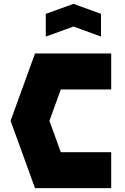

<svg xmlns="http://www.w3.org/2000/svg" viewBox="-20 -978 648 998"><path d="M35 -350 162 -700H558V-513H296L237 -350L296 -187H558V0H162ZM218 -906 362 -958 505 -906V-788L362 -840L218 -788Z"/></svg>

Font: Clickuper
Style: Bold
Weight: 700
Designer: Denis Ignatov
Foundry: Denis Ignatov
Version: Version 1.10 April 16, 2021